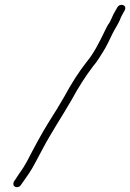

<svg xmlns="http://www.w3.org/2000/svg" viewBox="-20 -698 541 798"><path d="M68.1 69C75.9 59.2 92.9 32.9 100.9 22C114.7 3.1 141.7 -50.9 155.5 -76C194.9 -150.6 237.7 -213.6 278.8 -285C305.6 -334.6 335.4 -381.3 366.4 -422C385.1 -443.2 397.5 -466.3 413.4 -491C424.5 -509 438 -538.8 447.2 -557.5C456.7 -576.8 469.8 -595.6 477.8 -614C483.2 -629.2 490.8 -641.9 498.2 -655C510.1 -678 477.8 -687.4 466.8 -666L451.5 -639C446.2 -628 442.3 -616.7 435.7 -605C426.5 -592.5 421.1 -581 414.4 -567C392.1 -520.7 370.2 -476.8 339.6 -440C306.3 -397.7 275.5 -348.7 247.6 -297C225 -257.8 208.6 -231.3 184.8 -194C150.9 -139.7 123.4 -87.4 92.5 -28C71.7 10.4 63.1 16.3 43.9 48C39.3 53.7 34.4 60.1 35.6 69C37.1 81.5 59.5 85.6 68.1 69Z"/></svg>

Font: HoneyBee
Style: LitIt
Weight: 300
Foundry: Cannot Into Space Fonts
Version: Version 0.89